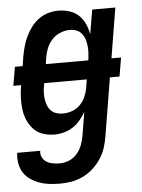

<svg xmlns="http://www.w3.org/2000/svg" viewBox="-65 -571 619 836"><g transform="rotate(-5 244.0 -152.5)"><path d="M165 223Q142 223 119 220.5Q96 218 75 210.5Q54 203 35.5 190.5Q17 178 5.5 160Q-6 142 -10 119.5Q-14 97 -11 74L-10 73H90Q87 89 94.5 102.5Q102 116 114 123Q126 130 141 132.5Q156 135 172 135Q192 135 212.5 126Q233 117 247 100Q261 83 268.5 62.5Q276 42 279 22L296 -79Q285 -60 270.5 -43Q256 -26 238 -14.5Q220 -3 199.5 2.5Q179 8 159 8Q132 8 108 0Q84 -8 67.5 -25.5Q51 -43 41 -66Q31 -89 28 -114.5Q25 -140 26 -166Q27 -192 32 -219H-2L12 -301H46L52 -341Q56 -363 62 -385Q68 -407 78 -428Q88 -449 102 -468Q116 -487 135 -501Q154 -515 176.5 -521.5Q199 -528 221 -528Q246 -528 270 -520.5Q294 -513 310.5 -497Q327 -481 337 -459Q347 -437 351 -413L369 -520H470L434 -301H476L462 -219H420L378 36Q374 61 366 85.5Q358 110 343 132.5Q328 155 308 173Q288 191 264 202.5Q240 214 215 218.5Q190 223 165 223ZM147 -301H333Q335 -317 336 -332.5Q337 -348 335.5 -363Q334 -378 329.5 -392.5Q325 -407 316 -418Q307 -429 293.5 -434.5Q280 -440 264 -440Q243 -440 222 -431.5Q201 -423 185.5 -406Q170 -389 162 -368.5Q154 -348 151 -327ZM202 -80Q222 -80 241.5 -86.5Q261 -93 276.5 -108Q292 -123 300.5 -142Q309 -161 313 -181L319 -219H133L131 -207Q128 -192 127.5 -177.5Q127 -163 129 -149Q131 -135 136 -122Q141 -109 150.5 -99Q160 -89 173.5 -84.5Q187 -80 202 -80Z"/></g></svg>

Font: Iosevka Term Curly Semibold
Style: Italic
Weight: 600
Italic angle: -9°
Designer: Belleve Invis
Foundry: Belleve Invis
Version: Version 32.3.0